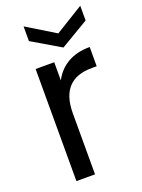

<svg xmlns="http://www.w3.org/2000/svg" viewBox="-143 -817 652 882"><g transform="rotate(-20 183.0 -375.5)"><path d="M341 -558V-464H317Q164 -464 164 -298V0H73V-548H164V-459Q188 -506 232.5 -532Q277 -558 341 -558ZM365 -679 227 -597 88 -679V-751L227 -666L365 -751Z"/></g></svg>

Font: Poppins A&M
Style: Regular-A&M
Weight: 400
Designer: Ninad Kale (Devanagari), Jonny Pinhorn (Latin)
Foundry: Indian Type Foundry
Version: 4.004